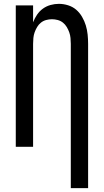

<svg xmlns="http://www.w3.org/2000/svg" viewBox="-20 -763 540 998"><path d="M348 215V-535Q348 -550 346.5 -565.5Q345 -581 340 -595Q335 -609 327 -622.5Q319 -636 307 -645.5Q295 -655 280 -659Q265 -663 250 -663Q235 -663 220 -659Q205 -655 193 -645.5Q181 -636 173 -622.5Q165 -609 160 -595Q155 -581 153.5 -565.5Q152 -550 152 -535V0H62V-735H152V-647Q160 -668 172.5 -686.5Q185 -705 203 -718Q221 -731 242.5 -737Q264 -743 286 -743Q310 -743 334 -735.5Q358 -728 376 -712.5Q394 -697 406.5 -675.5Q419 -654 426 -631Q433 -608 435.5 -583.5Q438 -559 438 -535V215Z"/></svg>

Font: Iosevka Curly Medium
Style: Regular
Weight: 500
Monospace: yes
Designer: Belleve Invis
Foundry: Belleve Invis
Version: Version 22.1.2; ttfautohint (v1.8.4)